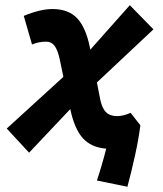

<svg xmlns="http://www.w3.org/2000/svg" viewBox="-20 -562 626 738"><path d="M91.8 24.9 5.9 -67.9 223.6 -266.6 209.5 -334.5Q201.7 -370.1 189.7 -386Q177.7 -401.9 157.2 -401.9Q129.4 -401.9 103 -391.1L71.3 -501Q135.3 -527.3 181.2 -527.3Q243.2 -527.3 276.9 -491.5Q310.5 -455.6 326.2 -376.5L327.1 -371.1L479 -542L569.8 -449.2L352.5 -245.1L364.7 -182.6Q371.6 -147 387 -131.3Q402.3 -115.7 429.2 -115.7Q454.6 -115.7 481.9 -128.4L519.5 -80.6Q513.2 -28.8 499 35.6Q484.9 100.1 469.7 155.8L352.5 131.8Q361.8 104.5 371.3 71.5Q380.9 38.6 388.2 9.3Q330.1 4.9 298.1 -31.2Q266.1 -67.4 250.5 -141.1L250 -142.6Z"/></svg>

Font: CaskaydiaCove NF
Style: Bold Italic
Weight: 700
Italic angle: -10°
Designer: Aaron Bell
Foundry: Saja Typeworks
Version: Version 2111.001; VTT 6.35;Nerd Fonts 3.2.1